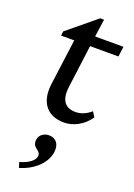

<svg xmlns="http://www.w3.org/2000/svg" viewBox="-176 -678 757 1082"><g transform="rotate(20 203.0 -137.5)"><path d="M388 -76 369 -106C343 -83 311 -68 277 -68C216 -68 185 -105 194 -184L228 -445H398L406 -506H236L251 -612H228L57 -471L54 -445H133L96 -167C82 -49 142 10 236 10C293 10 352 -22 388 -76ZM76 305 86 337C175 311 235 249 243 184C249 135 224 106 183 106C152 106 126 126 123 154C116 207 169 200 165 238C162 263 131 290 76 305Z"/></g></svg>

Font: TPK Tissa Web Medium
Style: Italic
Weight: 500
Italic angle: -7°
Designer: Jacques Le Bailly, Suppakit Chalermlarp | Katatrad Co.,Ltd.
Foundry: Jacques Le Bailly, Cadson Demak Co.,Ltd.
Version: Version 5.000;Glyphs 3.1.2 (3151)